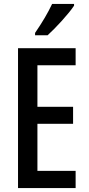

<svg xmlns="http://www.w3.org/2000/svg" viewBox="-20 -960 452 980"><path d="M358 -931V-940H246C225 -895 196 -846 159 -792V-780H223C265 -818 332 -891 358 -931ZM366 0V-88H171V-328H353V-415H171V-627H366V-714H72V0Z"/></svg>

Font: Noto Sans Gurmukhi UI ExtraCondensed Medium
Style: Regular
Weight: 500
Width: 2
Designer: Jelle Bosma - Monotype Design Team
Foundry: Monotype Imaging Inc.
Version: Version 2.004